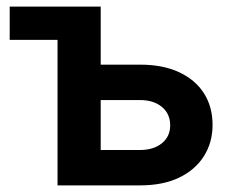

<svg xmlns="http://www.w3.org/2000/svg" viewBox="-20 -560 702 580"><path d="M9.3 -439.5V-540H202.1V-439.5ZM243.2 -364.7H403.3Q472.2 -364.7 521.2 -341.8Q570.3 -318.8 596.2 -278.1Q622.1 -237.3 622.1 -182.6Q622.1 -129.4 595.9 -88.1Q569.8 -46.9 521 -23.4Q472.2 0 403.3 0H153.8V-540H284.2V-106.9H402.8Q443.8 -106.9 469 -127.2Q494.1 -147.5 494.1 -181.2Q494.1 -216.3 469 -237.1Q443.8 -257.8 402.8 -257.8H243.2Z"/></svg>

Font: V-Inter
Style: SemiBold-600
Weight: 600
Designer: Rasmus Andersson
Foundry: rsms
Version: Version 4.000;git-4146feb